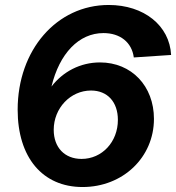

<svg xmlns="http://www.w3.org/2000/svg" viewBox="-20 -736 708 772"><path d="M312 16C474 16 599 -103 599 -258C599 -390 509 -485 382 -485C303 -485 233 -448 187 -388C219 -521 297 -603 396 -603C463 -603 510 -566 518 -505L668 -515C662 -633 559 -716 417 -716C208 -716 51 -535 51 -295C51 -103 151 16 312 16ZM308 -97C240 -97 196 -143 196 -214C196 -301 263 -372 346 -372C412 -372 454 -326 454 -254C454 -165 390 -97 308 -97Z"/></svg>

Font: Uncut Sans
Style: Bold Italic
Weight: 700
Italic angle: -11°
Designer: Kasper Nordkvist
Foundry: UNCUT.wtf
Version: Version 1.304;Glyphs 3.2 (3246)